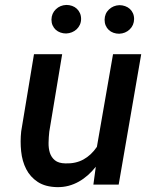

<svg xmlns="http://www.w3.org/2000/svg" viewBox="-20 -748 627 778"><path d="M368.2 -72.3Q353.5 -53.7 336.2 -38.3Q318.8 -22.9 299.3 -12Q279.8 -1 257.8 4.9Q235.8 10.7 211.4 10.3Q163.6 9.3 133.1 -10.7Q102.5 -30.8 86.2 -62.7Q69.8 -94.7 65.7 -134.8Q61.5 -174.8 65.9 -215.8L117.7 -528.3H231.9L179.7 -214.4Q177.2 -192.4 176.8 -169.7Q176.3 -147 182.1 -128.7Q188 -110.4 202.6 -98.4Q217.3 -86.4 245.1 -85.9Q286.6 -84.5 318.1 -101.8Q349.6 -119.1 372.6 -152.8L438 -528.3H552.2L460.9 0H358.4ZM188.5 -668.5Q189 -693.8 206.3 -710.4Q223.6 -727.1 249 -728Q261.2 -728 272.2 -724.1Q283.2 -720.2 291.3 -712.6Q299.3 -705.1 304 -694.6Q308.6 -684.1 308.6 -671.4Q308.6 -658.7 303.7 -647.9Q298.8 -637.2 290.5 -629.4Q282.2 -621.6 271.2 -617.2Q260.3 -612.8 248 -612.3Q235.8 -612.3 224.9 -616.2Q213.9 -620.1 205.8 -627.4Q197.8 -634.8 193.1 -645.3Q188.5 -655.8 188.5 -668.5ZM403.8 -668Q404.3 -693.4 421.6 -709.7Q439 -726.1 463.9 -727.1Q476.1 -727.1 487.1 -723.1Q498 -719.2 506.1 -711.9Q514.2 -704.6 518.8 -694.1Q523.4 -683.6 523.4 -670.9Q522.9 -645.5 505.6 -628.9Q488.3 -612.3 462.9 -611.3Q450.7 -611.3 439.7 -615.2Q428.7 -619.1 420.7 -626.7Q412.6 -634.3 408.2 -644.8Q403.8 -655.3 403.8 -668Z"/></svg>

Font: Roboto Mono Medium
Style: Italic
Weight: 500
Designer: Google
Version: Version 2.000985; 2015; ttfautohint (v1.3)